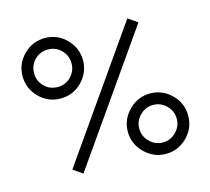

<svg xmlns="http://www.w3.org/2000/svg" viewBox="-104 -835 1063 970"><g transform="rotate(-15 428.0 -350.0)"><path d="M649 -304Q585 -304 538 -257Q515 -234 503 -206Q491 -178 491 -146Q491 -82 538 -35Q585 12 649 12Q714 12 761 -35Q807 -81 807 -146Q807 -211 761 -257Q714 -304 649 -304ZM649 -244Q689 -244 718 -215Q747 -186 747 -146Q747 -106 718 -77Q689 -48 649 -48Q609 -48 580 -77Q551 -106 551 -146Q551 -186 580 -215Q609 -244 649 -244ZM637 -700 171 -34 220 0 686 -666ZM208 -712Q143 -712 97 -666Q50 -619 50 -554Q50 -489 97 -442Q143 -396 208 -396Q273 -396 319 -442Q342 -465 354 -493.5Q366 -522 366 -554Q366 -619 319 -666Q273 -712 208 -712ZM208 -652Q249 -652 277 -624Q306 -595 306 -554Q306 -513 277 -484Q249 -456 208 -456Q167 -456 139 -484Q110 -513 110 -554Q110 -595 139 -624Q167 -652 208 -652Z"/></g></svg>

Font: Unageo
Style: Light
Weight: 300
Designer: Richard Sepsi
Foundry: Richard Sepsi
Version: Version 2.000